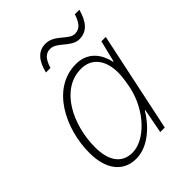

<svg xmlns="http://www.w3.org/2000/svg" viewBox="-206 -836 962 962"><g transform="rotate(-45 275.5 -355.0)"><path d="M181 -616H213C230 -671 252 -685 280 -685C328 -685 361 -615 418 -615C473 -615 503 -653 522 -720H490C471 -663 449 -650 420 -650C378 -650 345 -720 282 -720C229 -720 198 -684 181 -616ZM196 10C286 10 361 -70 397 -131H400L375 0H407L519 -530H488L460 -416H457C445 -473 407 -540 317 -540C145 -540 50 -348 50 -177C50 -63 102 10 196 10ZM204 -25C128 -25 90 -82 90 -177C90 -335 173 -505 318 -505C392 -505 437 -451 437 -359C437 -334 433 -305 425 -264C396 -129 292 -25 204 -25Z"/></g></svg>

Font: Noto Sans ExtraLight
Style: Italic
Weight: 200
Italic angle: -12°
Designer: Monotype Design Team
Foundry: Monotype Imaging Inc.
Version: Version 2.013